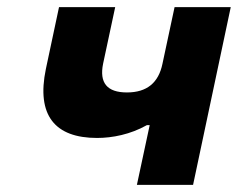

<svg xmlns="http://www.w3.org/2000/svg" viewBox="-20 -520 669 540"><path d="M523 0 629 -500H471L437 -341C426 -287 393 -260 337 -260C281 -260 259 -287 270 -341L304 -500H146L109 -326C82 -196 134 -132 253 -132C296 -132 347 -142 393 -168H401L365 0Z"/></svg>

Font: LT Wave Text Black Italic
Style: Regular
Weight: 900
Designer: Daniel Lyons
Version: Version 2.5 (Glyphs App)